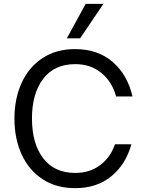

<svg xmlns="http://www.w3.org/2000/svg" viewBox="-20 -970 752 997"><path d="M55 -354Q55 -458 92.5 -540Q130 -622 201 -668.5Q272 -715 370 -715Q488 -715 565 -648.5Q642 -582 668 -469H583Q562 -546 506 -591.5Q450 -637 371 -637Q262 -637 204 -560.5Q146 -484 146 -355Q146 -225 204 -148.5Q262 -72 371 -72Q446 -72 500 -112.5Q554 -153 577 -221H662Q634 -117 558.5 -55Q483 7 370 7Q272 7 201 -39.5Q130 -86 92.5 -168Q55 -250 55 -354ZM327 -771 425 -950H517L396 -771Z"/></svg>

Font: Lopes Sans
Style: Regular
Weight: 400
Designer: Gabriel Lam, Diego Maldonado
Foundry: TypeRant, Foresti Design
Version: Version 4.000